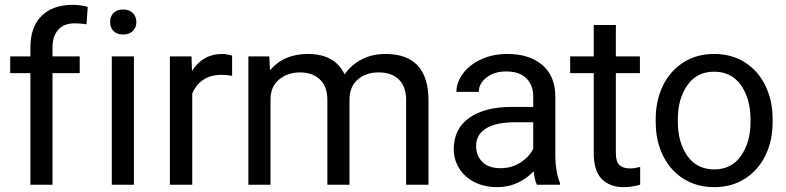

<svg xmlns="http://www.w3.org/2000/svg" viewBox="-20 -760 3236 790"><path d="M22 -459V-528H105V-564Q105 -649 151 -694.5Q197 -740 279 -740Q309 -740 341 -732L336 -660Q310 -664 287 -664Q244 -664 220 -638Q196 -612 196 -564V-528H308V-459H196V0H105V-459Z M487 -721Q512 -721 526.5 -706.5Q541 -692 541 -669Q541 -647 526.5 -632.5Q512 -618 487 -618Q461 -618 447 -632.5Q433 -647 433 -669Q433 -692 447 -706.5Q461 -721 487 -721ZM440 -528H531V0H440Z M679 -528H768L770 -468Q814 -538 895 -538Q904 -538 917 -535.5Q930 -533 935 -531V-448Q915 -452 891 -452Q846 -452 816 -431.5Q786 -411 771 -375V0H679Z M1002 -528H1088L1091 -471Q1148 -538 1247 -538Q1358 -538 1398 -454Q1425 -493 1468 -515.5Q1511 -538 1566 -538Q1743 -538 1743 -347V0H1651V-348Q1651 -404 1621 -433Q1591 -462 1539 -462Q1484 -462 1451 -432Q1418 -402 1418 -351V0H1327V-348Q1327 -404 1296.5 -433Q1266 -462 1214 -462Q1163 -462 1128 -432.5Q1093 -403 1093 -351V0H1002Z M2063 -466Q2013 -466 1981.5 -441Q1950 -416 1950 -382H1858Q1858 -421 1884.5 -457Q1911 -493 1959 -515.5Q2007 -538 2068 -538Q2158 -538 2211.5 -492.5Q2265 -447 2265 -361V-115Q2265 -88 2270 -58Q2275 -28 2284 -8V0H2189Q2179 -21 2176 -55Q2148 -26 2110 -8Q2072 10 2026 10Q1973 10 1932.5 -10.5Q1892 -31 1869.5 -67Q1847 -103 1847 -146Q1847 -230 1910.5 -275Q1974 -320 2085 -320H2174V-362Q2174 -410 2145.5 -438Q2117 -466 2063 -466ZM2174 -148V-257H2100Q2022 -257 1980.5 -232Q1939 -207 1939 -159Q1939 -119 1965 -93.5Q1991 -68 2039 -68Q2086 -68 2122 -91.5Q2158 -115 2174 -148Z M2572 -67Q2590 -67 2614 -73V0Q2579 10 2545 10Q2490 10 2456.5 -23Q2423 -56 2423 -131V-459H2326V-528H2423V-657H2514V-528H2613V-459H2514V-131Q2514 -93 2529.5 -80Q2545 -67 2572 -67Z M2918 -538Q2991 -538 3045.5 -503Q3100 -468 3129.5 -407Q3159 -346 3159 -270V-258Q3159 -181 3129.5 -120.5Q3100 -60 3045.5 -25Q2991 10 2919 10Q2846 10 2791.5 -25Q2737 -60 2707.5 -120.5Q2678 -181 2678 -258V-270Q2678 -346 2707.5 -407Q2737 -468 2791.5 -503Q2846 -538 2918 -538ZM2919 -63Q2990 -63 3029 -119Q3068 -175 3068 -258V-270Q3068 -353 3029 -409Q2990 -465 2918 -465Q2847 -465 2808 -409Q2769 -353 2769 -270V-258Q2769 -175 2808 -119Q2847 -63 2919 -63Z"/></svg>

Font: Freesentation 5 Medium
Style: Regular
Weight: 500
Designer: glyphs from Roboto by Christian Robertson / Hangul glyphs from Noto Sans CJK(Source Han Sans) by Jang Soo-young and Kang
Foundry: PT&
Version: Version 2.001